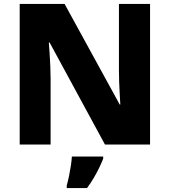

<svg xmlns="http://www.w3.org/2000/svg" viewBox="-20 -734 862 975"><path d="M742 0H513L232 -518H228Q230 -495 232 -462.5Q234 -430 235.5 -396.5Q237 -363 237 -335V0H80V-714H308L588 -203H591Q590 -224 588 -255.5Q586 -287 585 -320Q584 -353 584 -378V-714H742ZM504 72Q494 97 482 121.5Q470 146 455.5 170.5Q441 195 422 221H319V207Q325 187 330.5 160Q336 133 340 106.5Q344 80 345 61H504Z"/></svg>

Font: Noto Sans Oriya ExtraBold
Style: Regular
Weight: 800
Version: Version 2.003